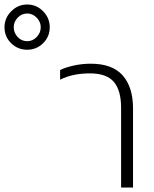

<svg xmlns="http://www.w3.org/2000/svg" viewBox="-242 -833 686 853"><path d="M-222 -712Q-222 -753 -192 -783Q-162 -813 -121 -813Q-80 -813 -50.5 -783Q-21 -753 -21 -712Q-21 -670 -50.5 -641Q-80 -612 -121 -612Q-163 -612 -192.5 -641Q-222 -670 -222 -712ZM-61 -712Q-61 -736 -79 -754.5Q-97 -773 -121 -773Q-146 -773 -163.5 -754.5Q-181 -736 -181 -712Q-181 -687 -163.5 -668.5Q-146 -650 -121 -650Q-97 -650 -79 -668.5Q-61 -687 -61 -712ZM296 -354Q296 -431 264 -469Q232 -507 157 -507Q81 -507 25 -479V-522Q50 -534 86.5 -542Q123 -550 161 -550Q257 -550 303 -498Q349 -446 349 -351V0H296Z"/></svg>

Font: Prompt ExtraLight
Style: Regular
Weight: 275
Designer: Katatrad Team
Foundry: CadsonDemak
Version: Version 1.001